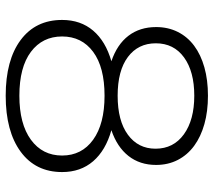

<svg xmlns="http://www.w3.org/2000/svg" viewBox="-58 -687 750 674"><g transform="rotate(90 317.0 -350.0)"><path d="M316 -43Q415 -43 470.5 -83.5Q526 -124 526 -193Q526 -262 470.5 -302Q415 -342 316 -342Q216 -342 162 -302Q108 -262 108 -193Q108 -124 162 -83.5Q216 -43 316 -43ZM316 -388Q404 -388 453 -424Q502 -460 502 -521Q502 -584 451.5 -620.5Q401 -657 316 -657Q231 -657 181.5 -621Q132 -585 132 -522Q132 -460 180 -424Q228 -388 316 -388ZM437 -366Q508 -346 546 -302Q584 -258 584 -193Q584 -100 512.5 -47.5Q441 5 316 5Q191 5 120.5 -47.5Q50 -100 50 -193Q50 -258 87.5 -302Q125 -346 195 -366Q136 -386 105.5 -426Q75 -466 75 -523Q75 -565 92 -599Q109 -633 140.5 -656.5Q172 -680 216.5 -692.5Q261 -705 316 -705Q371 -705 415.5 -692.5Q460 -680 492 -656.5Q524 -633 541.5 -599Q559 -565 559 -523Q559 -466 527.5 -426Q496 -386 437 -366Z"/></g></svg>

Font: Montserrat-Alt1 Light
Style: Regular
Weight: 300
Designer: Differentunic
Foundry: Differentunic
Version: Version 7.222